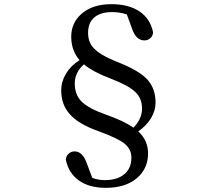

<svg xmlns="http://www.w3.org/2000/svg" viewBox="-20 -787 1040 922"><path d="M489 115Q408 115 358.5 79.5Q309 44 296 -21Q298 -40 311 -50Q322 -60 338 -60Q376 -60 396 -5L423 67Q451 78 483 78Q543 78 577 49.5Q611 21 611 -30Q611 -71 577 -98Q546 -123 453 -157Q356 -191 314 -240Q274 -285 274 -353Q274 -395 297 -433.5Q320 -472 362 -498Q322 -545 322 -610Q322 -678 372 -721Q425 -767 514 -767Q598 -767 650 -732Q702 -697 715 -632Q714 -613 701 -603Q690 -593 673 -593Q634 -593 615 -647L589 -718Q554 -729 519 -729Q463 -729 433 -703.5Q403 -678 403 -629Q403 -584 430 -556Q459 -524 537 -492Q644 -451 686 -407Q727 -363 727 -294Q727 -256 705.5 -220Q684 -184 644 -156Q691 -113 691 -50Q691 22 638 68Q583 115 489 115ZM621 -174Q662 -216 662 -265.5Q662 -315 630 -345Q597 -377 508 -411Q428 -441 383 -478Q339 -439 339 -386Q339 -333 371 -300Q405 -266 490 -236Q573 -207 621 -174Z"/></svg>

Font: GenRyuMin TW M
Style: Regular
Weight: 500
Version: Version 1.501;PS 1;hotconv 16.6.51;makeotf.lib2.5.65220